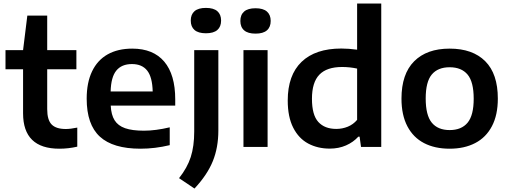

<svg xmlns="http://www.w3.org/2000/svg" viewBox="-20 -828 2868 1082"><path d="M415.5 -109V-1.5Q365.5 10 314.5 10Q110 10 110 -189.5V-437.5H11V-545.5H110L134 -740H246V-545.5H410.5V-437.5H246V-213Q246 -152 271 -126.5Q296 -101 350.5 -101Q377.5 -101 415.5 -109Z M967.5 -233H604Q606.5 -181 625.8 -150.2Q645 -119.5 685 -105.5Q725 -91.5 791 -91.5Q856.5 -91.5 936.5 -110.5V-10Q853.5 10 771.5 10Q617 10 542.8 -58Q468.5 -126 468.5 -272Q468.5 -362.5 498.8 -425.8Q529 -489 586.5 -521.5Q644 -554 725.5 -554Q843.5 -554 905.5 -480.8Q967.5 -407.5 967.5 -268ZM603.5 -312.5H840.5Q838.5 -393.5 809.5 -430.2Q780.5 -467 723.5 -467Q665.5 -467 635.5 -430.2Q605.5 -393.5 603.5 -312.5Z M989 176Q1035.5 117.5 1055 56.8Q1074.5 -4 1074.5 -87V-545.5H1210.5V-92.5Q1210.5 3.5 1179.2 80.5Q1148 157.5 1076 234.5ZM1055 -712Q1055 -746.5 1076.2 -765Q1097.5 -783.5 1140.5 -783.5Q1183.5 -783.5 1204.8 -765Q1226 -746.5 1226 -712Q1226 -677.5 1204.8 -659Q1183.5 -640.5 1140.5 -640.5Q1097.5 -640.5 1076.2 -659Q1055 -677.5 1055 -712Z M1352 0V-545.5H1488V0ZM1334.5 -710Q1334.5 -744.5 1355.8 -763Q1377 -781.5 1420 -781.5Q1463 -781.5 1484.2 -763Q1505.5 -744.5 1505.5 -710Q1505.5 -675.5 1484.2 -657Q1463 -638.5 1420 -638.5Q1377 -638.5 1355.8 -657Q1334.5 -675.5 1334.5 -710Z M1601.5 -261.5Q1601.5 -404.5 1679.5 -479.5Q1757.5 -554.5 1903.5 -554.5Q1945 -554.5 1992.5 -548V-808H2128.5V0H2014.5L2006.5 -58H1999.5Q1971 -26.5 1929.8 -8.5Q1888.5 9.5 1838.5 9.5Q1770.5 9.5 1717 -19Q1663.5 -47.5 1632.5 -108.2Q1601.5 -169 1601.5 -261.5ZM1992.5 -152.5V-441.5Q1951 -450.5 1908 -450.5Q1821.5 -450.5 1779.8 -407.2Q1738 -364 1738 -271.5Q1738 -180 1773.8 -140.8Q1809.5 -101.5 1875 -101.5Q1909 -101.5 1939.8 -114Q1970.5 -126.5 1992.5 -152.5Z M2242.5 -272Q2242.5 -411 2313.8 -482.5Q2385 -554 2514 -554Q2643.5 -554 2714.5 -483Q2785.5 -412 2785.5 -272.5Q2785.5 -180 2752.2 -116.8Q2719 -53.5 2658 -21.8Q2597 10 2514 10Q2430.5 10 2369.8 -21.5Q2309 -53 2275.8 -116.2Q2242.5 -179.5 2242.5 -272ZM2649.5 -271.5Q2649.5 -366.5 2615 -407.8Q2580.5 -449 2514 -449Q2447.5 -449 2413.2 -408Q2379 -367 2379 -273Q2379 -178.5 2413.2 -136.8Q2447.5 -95 2514 -95Q2580.5 -95 2615 -136.5Q2649.5 -178 2649.5 -271.5Z"/></svg>

Font: Encode Sans Semi Expanded SmBd
Style: Regular
Weight: 600
Width: 6
Designer: Multiple Designers
Foundry: Impallari Type
Version: Version 2.000